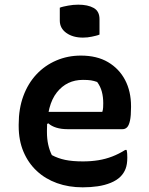

<svg xmlns="http://www.w3.org/2000/svg" viewBox="-20 -788 640 822"><path d="M326 -550Q395 -550 442.5 -522Q490 -494 515.5 -445.5Q541 -397 541 -333V-329Q541 -292 536.5 -271.5Q532 -251 524 -243Q516 -235 505 -235H268Q242 -235 221 -241.5Q200 -248 187 -260L167 -250L170 -309H418Q421 -318 421.5 -328Q422 -338 422 -346Q422 -373 416 -395.5Q410 -418 396 -437Q382 -442 369.5 -444Q357 -446 335 -446Q266 -446 223.5 -392.5Q181 -339 181 -230V-223Q181 -193 186.5 -168.5Q192 -144 202 -124Q228 -110 259 -103.5Q290 -97 335 -97Q370 -97 401 -102Q432 -107 460.5 -118Q489 -129 516 -146H522Q524 -138 524.5 -130Q525 -122 525 -113Q525 -84 517.5 -65Q510 -46 496 -32Q480 -16 454.5 -5.5Q429 5 398.5 9.5Q368 14 334 14Q274 14 224 -4Q174 -22 137.5 -56Q101 -90 80.5 -138.5Q60 -187 60 -248V-255Q60 -323 80 -377Q100 -431 136 -469.5Q172 -508 221 -529Q270 -550 326 -550ZM236 -755Q243 -758 252.5 -760Q262 -762 272 -764Q282 -766 293.5 -767Q305 -768 315 -768Q356 -768 381 -754Q406 -740 406 -706V-640Q399 -637 390.5 -635Q382 -633 373 -631Q364 -629 354.5 -628Q345 -627 335 -627Q292 -627 264 -647Q236 -667 236 -700Z"/></svg>

Font: Recursive Casual SemiBold
Style: Regular
Weight: 600
Version: Version 1.047